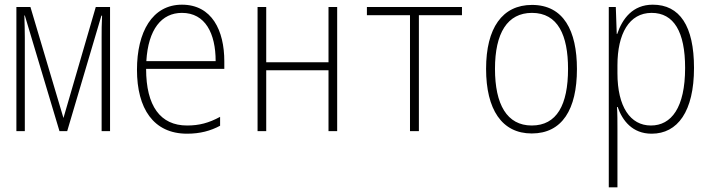

<svg xmlns="http://www.w3.org/2000/svg" viewBox="-20 -560 3040 820"><path d="M50 0H86V-399C86 -431 85 -459 84 -494H86L234 0H267L413 -493H416C414 -457 414 -430 414 -401V0H450V-530H389L251 -56L110 -530H50Z M779 11C834 11 879 -1 920 -23V-61C872 -35 831 -24 779 -24C665 -24 604 -107 604 -266H938V-298C938 -430 885 -540 757 -540C630 -540 565 -423 565 -262C565 -97 635 11 779 11ZM605 -299C613 -435 670 -505 757 -505C857 -505 901 -417 901 -299Z M1080 0H1117V-260H1383V0H1420V-530H1383V-294H1117V-530H1080Z M1731 0H1769V-495H1953V-530H1547V-495H1731Z M2251 10C2381 10 2444 -93 2444 -265C2444 -429 2387 -539 2252 -539C2125 -539 2056 -440 2056 -266C2056 -93 2123 10 2251 10ZM2251 -24C2145 -24 2094 -114 2094 -266C2094 -419 2147 -505 2252 -505C2363 -505 2406 -409 2406 -266C2406 -112 2358 -24 2251 -24Z M2580 240H2617V-7C2617 -41 2617 -76 2615 -103H2618C2638 -45 2681 11 2763 11C2874 11 2944 -84 2944 -270C2944 -449 2883 -540 2768 -540C2682 -540 2638 -480 2616 -415H2614L2610 -530H2580ZM2760 -24C2672 -24 2617 -104 2617 -247V-281C2617 -416 2667 -505 2763 -505C2858 -505 2906 -424 2906 -270C2906 -100 2847 -24 2760 -24Z"/></svg>

Font: Noto Sans Mono ExtraCondensed ExtraLight
Style: Regular
Weight: 200
Width: 2
Designer: Monotype Design Team
Foundry: Monotype Imaging Inc.
Version: Version 2.014